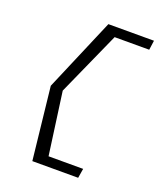

<svg xmlns="http://www.w3.org/2000/svg" viewBox="-125 -670 683 819"><g transform="rotate(20 216.0 -260.0)"><path d="M84 -259 120 70H328L335 27H178L139 -257L269 -547H426L432 -590H225Z"/></g></svg>

Font: Charger Sport
Style: HLObl
Weight: 100
Designer: Jasper
Foundry: Cannot Into Space Fonts
Version: Version 1.1